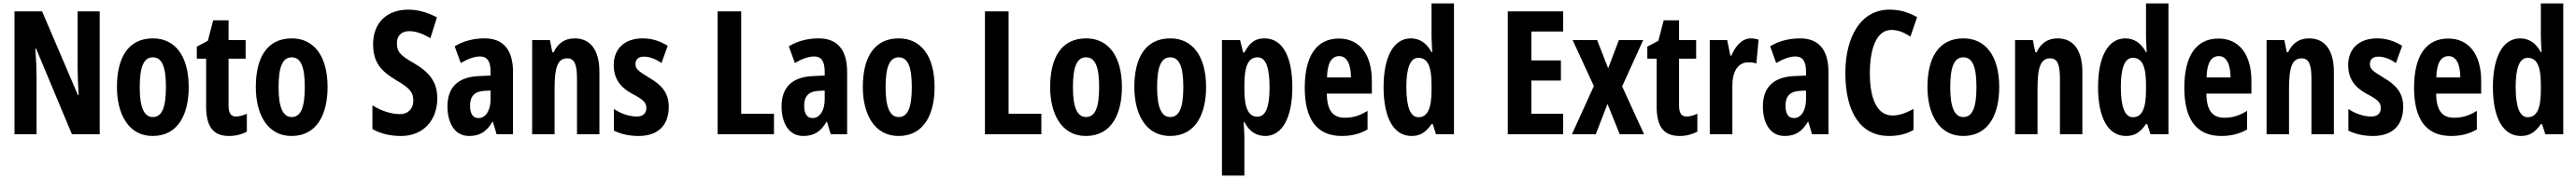

<svg xmlns="http://www.w3.org/2000/svg" viewBox="-20 -780 14936 1040"><path d="M558 0V-714H430V-389C430 -348 432 -294 436 -227H432L224 -714H64V0H192V-331C192 -372 190 -428 185 -498H189L397 0Z M1074 -274C1074 -457 993 -557 867 -557C720 -557 658 -441 658 -274C658 -120 723 10 865 10C1017 10 1074 -123 1074 -274ZM790 -273C790 -391 813 -447 866 -447C920 -447 942 -390 942 -274C942 -158 920 -100 866 -100C814 -100 790 -159 790 -273Z M1348 -103C1317 -103 1305 -125 1305 -168V-439H1404V-547H1305V-662H1216L1185 -543L1121 -509V-439H1175V-163C1175 -46 1214 10 1308 10C1347 10 1380 1 1411 -15V-119C1388 -109 1367 -103 1348 -103Z M1879 -274C1879 -457 1798 -557 1672 -557C1525 -557 1463 -441 1463 -274C1463 -120 1528 10 1670 10C1822 10 1879 -123 1879 -274ZM1595 -273C1595 -391 1618 -447 1671 -447C1725 -447 1747 -390 1747 -274C1747 -158 1725 -100 1671 -100C1619 -100 1595 -159 1595 -273Z M2515 -209C2515 -303 2470 -360 2381 -412C2299 -459 2281 -479 2281 -530C2281 -570 2305 -599 2352 -599C2388 -599 2429 -586 2475 -558L2513 -679C2461 -707 2404 -724 2347 -724C2219 -724 2143 -644 2143 -523C2143 -410 2196 -363 2280 -312C2360 -266 2376 -241 2376 -195C2376 -151 2349 -117 2298 -117C2250 -117 2191 -135 2139 -168V-30C2192 -1 2245 10 2305 10C2433 10 2515 -80 2515 -209Z M2790 -557C2724 -557 2665 -541 2616 -511L2651 -414C2696 -440 2732 -452 2763 -452C2805 -452 2824 -423 2824 -364V-341L2756 -338C2638 -333 2574 -275 2574 -162C2574 -74 2610 10 2700 10C2764 10 2802 -17 2835 -73H2837L2859 0H2954V-363C2954 -491 2897 -557 2790 -557ZM2787 -252 2824 -254V-203C2824 -137 2795 -94 2754 -94C2722 -94 2705 -118 2705 -167C2705 -221 2732 -249 2787 -252Z M3311 -557C3255 -557 3214 -529 3190 -477H3182L3168 -547H3065V0H3195V-263C3195 -393 3214 -441 3269 -441C3312 -441 3325 -401 3325 -324V0H3455V-362C3455 -489 3403 -557 3311 -557Z M3857 -160C3857 -244 3811 -289 3744 -328C3677 -369 3664 -380 3664 -408C3664 -435 3681 -451 3713 -451C3749 -451 3784 -435 3815 -414L3851 -514C3805 -542 3759 -557 3706 -557C3602 -557 3538 -498 3538 -402C3538 -322 3577 -272 3645 -235C3715 -199 3727 -181 3727 -153C3727 -120 3707 -103 3671 -103C3623 -103 3574 -123 3539 -147V-21C3582 0 3630 10 3682 10C3792 10 3857 -49 3857 -160Z M4140 0H4467V-119H4277V-714H4140Z M4727 -557C4661 -557 4602 -541 4553 -511L4588 -414C4633 -440 4669 -452 4700 -452C4742 -452 4761 -423 4761 -364V-341L4693 -338C4575 -333 4511 -275 4511 -162C4511 -74 4547 10 4637 10C4701 10 4739 -17 4772 -73H4774L4796 0H4891V-363C4891 -491 4834 -557 4727 -557ZM4724 -252 4761 -254V-203C4761 -137 4732 -94 4691 -94C4659 -94 4642 -118 4642 -167C4642 -221 4669 -249 4724 -252Z M5398 -274C5398 -457 5317 -557 5191 -557C5044 -557 4982 -441 4982 -274C4982 -120 5047 10 5189 10C5341 10 5398 -123 5398 -274ZM5114 -273C5114 -391 5137 -447 5190 -447C5244 -447 5266 -390 5266 -274C5266 -158 5244 -100 5190 -100C5138 -100 5114 -159 5114 -273Z M5690 0H6017V-119H5827V-714H5690Z M6484 -274C6484 -457 6403 -557 6277 -557C6130 -557 6068 -441 6068 -274C6068 -120 6133 10 6275 10C6427 10 6484 -123 6484 -274ZM6200 -273C6200 -391 6223 -447 6276 -447C6330 -447 6352 -390 6352 -274C6352 -158 6330 -100 6276 -100C6224 -100 6200 -159 6200 -273Z M6972 -274C6972 -457 6891 -557 6765 -557C6618 -557 6556 -441 6556 -274C6556 -120 6621 10 6763 10C6915 10 6972 -123 6972 -274ZM6688 -273C6688 -391 6711 -447 6764 -447C6818 -447 6840 -390 6840 -274C6840 -158 6818 -100 6764 -100C6712 -100 6688 -159 6688 -273Z M7311 -557C7262 -557 7228 -539 7194 -475H7187L7169 -547H7064V240H7194V21C7194 1 7192 -30 7190 -71H7194C7222 -16 7264 10 7315 10C7413 10 7472 -96 7472 -273C7472 -454 7414 -557 7311 -557ZM7271 -447C7318 -447 7340 -389 7340 -271C7340 -158 7317 -102 7270 -102C7218 -102 7194 -151 7194 -260V-287C7194 -399 7218 -447 7271 -447Z M7742 -556C7612 -556 7544 -454 7544 -270C7544 -97 7607 10 7758 10C7815 10 7864 -2 7908 -28V-136C7861 -107 7823 -96 7776 -96C7706 -96 7673 -140 7672 -236H7933V-310C7933 -460 7865 -556 7742 -556ZM7744 -454C7788 -454 7812 -407 7812 -330H7673C7675 -418 7702 -454 7744 -454Z M8163 10C8215 10 8246 -12 8279 -59H8286L8305 0H8409V-760H8279V-570C8279 -549 8281 -519 8283 -477H8279C8250 -531 8209 -557 8159 -557C8060 -557 8001 -452 8001 -274C8001 -96 8059 10 8163 10ZM8203 -99C8157 -99 8133 -157 8133 -275C8133 -386 8156 -444 8202 -444C8256 -444 8279 -396 8279 -288V-257C8279 -148 8255 -99 8203 -99Z M9042 0V-119H8858V-312H9029V-429H8858V-597H9042V-714H8721V0Z M9220 -280 9093 0H9231L9299 -176L9370 0H9511L9384 -278L9506 -547H9365L9303 -383L9239 -547H9097Z M9757 -103C9726 -103 9714 -125 9714 -168V-439H9813V-547H9714V-662H9625L9594 -543L9530 -509V-439H9584V-163C9584 -46 9623 10 9717 10C9756 10 9789 1 9820 -15V-119C9797 -109 9776 -103 9757 -103Z M10130 -557C10078 -557 10038 -509 10018 -457H10011L9993 -547H9892V0H10023V-279C10022 -364 10055 -418 10116 -418C10135 -418 10150 -416 10162 -411L10175 -550C10156 -555 10143 -557 10130 -557Z M10416 -557C10350 -557 10291 -541 10242 -511L10277 -414C10322 -440 10358 -452 10389 -452C10431 -452 10450 -423 10450 -364V-341L10382 -338C10264 -333 10200 -275 10200 -162C10200 -74 10236 10 10326 10C10390 10 10428 -17 10461 -73H10463L10485 0H10580V-363C10580 -491 10523 -557 10416 -557ZM10413 -252 10450 -254V-203C10450 -137 10421 -94 10380 -94C10348 -94 10331 -118 10331 -167C10331 -221 10358 -249 10413 -252Z M10944 -606C10985 -606 11020 -591 11055 -567L11094 -680C11043 -710 10991 -724 10934 -724C10770 -724 10678 -570 10678 -356C10678 -122 10770 10 10931 10C10984 10 11032 -1 11073 -25V-147C11034 -126 10995 -109 10951 -109C10867 -109 10820 -196 10820 -355C10820 -500 10860 -606 10944 -606Z M11570 -274C11570 -457 11489 -557 11363 -557C11216 -557 11154 -441 11154 -274C11154 -120 11219 10 11361 10C11513 10 11570 -123 11570 -274ZM11286 -273C11286 -391 11309 -447 11362 -447C11416 -447 11438 -390 11438 -274C11438 -158 11416 -100 11362 -100C11310 -100 11286 -159 11286 -273Z M11908 -557C11852 -557 11811 -529 11787 -477H11779L11765 -547H11662V0H11792V-263C11792 -393 11811 -441 11866 -441C11909 -441 11922 -401 11922 -324V0H12052V-362C12052 -489 12000 -557 11908 -557Z M12305 10C12357 10 12388 -12 12421 -59H12428L12447 0H12551V-760H12421V-570C12421 -549 12423 -519 12425 -477H12421C12392 -531 12351 -557 12301 -557C12202 -557 12143 -452 12143 -274C12143 -96 12201 10 12305 10ZM12345 -99C12299 -99 12275 -157 12275 -275C12275 -386 12298 -444 12344 -444C12398 -444 12421 -396 12421 -288V-257C12421 -148 12397 -99 12345 -99Z M12841 -556C12711 -556 12643 -454 12643 -270C12643 -97 12706 10 12857 10C12914 10 12963 -2 13007 -28V-136C12960 -107 12922 -96 12875 -96C12805 -96 12772 -140 12771 -236H13032V-310C13032 -460 12964 -556 12841 -556ZM12843 -454C12887 -454 12911 -407 12911 -330H12772C12774 -418 12801 -454 12843 -454Z M13366 -557C13310 -557 13269 -529 13245 -477H13237L13223 -547H13120V0H13250V-263C13250 -393 13269 -441 13324 -441C13367 -441 13380 -401 13380 -324V0H13510V-362C13510 -489 13458 -557 13366 -557Z M13912 -160C13912 -244 13866 -289 13799 -328C13732 -369 13719 -380 13719 -408C13719 -435 13736 -451 13768 -451C13804 -451 13839 -435 13870 -414L13906 -514C13860 -542 13814 -557 13761 -557C13657 -557 13593 -498 13593 -402C13593 -322 13632 -272 13700 -235C13770 -199 13782 -181 13782 -153C13782 -120 13762 -103 13726 -103C13678 -103 13629 -123 13594 -147V-21C13637 0 13685 10 13737 10C13847 10 13912 -49 13912 -160Z M14173 -556C14043 -556 13975 -454 13975 -270C13975 -97 14038 10 14189 10C14246 10 14295 -2 14339 -28V-136C14292 -107 14254 -96 14207 -96C14137 -96 14104 -140 14103 -236H14364V-310C14364 -460 14296 -556 14173 -556ZM14175 -454C14219 -454 14243 -407 14243 -330H14104C14106 -418 14133 -454 14175 -454Z M14594 10C14646 10 14677 -12 14710 -59H14717L14736 0H14840V-760H14710V-570C14710 -549 14712 -519 14714 -477H14710C14681 -531 14640 -557 14590 -557C14491 -557 14432 -452 14432 -274C14432 -96 14490 10 14594 10ZM14634 -99C14588 -99 14564 -157 14564 -275C14564 -386 14587 -444 14633 -444C14687 -444 14710 -396 14710 -288V-257C14710 -148 14686 -99 14634 -99Z"/></svg>

Font: Noto Sans Lao Looped ExtraCondensed
Style: Bold
Weight: 700
Width: 2
Designer: Mark Frömberg, Ben Mitchell
Foundry: The Fontpad Ltd
Version: Version 1.002